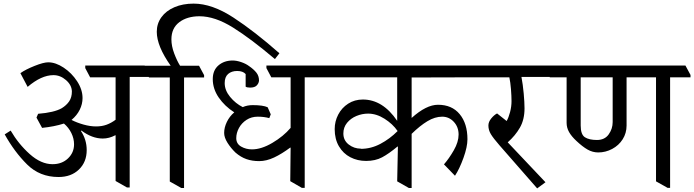

<svg xmlns="http://www.w3.org/2000/svg" viewBox="-20 -1008 3843 1063"><path d="M809 -582H698V30H683L620 -6V-259H618Q584 -241 549 -241Q490 -241 431 -285L428 -283Q460 -235 460 -177Q460 -111 417 -69.5Q374 -28 304 -28Q200 -28 130 -97.5Q60 -167 6 -264L39 -285Q82 -211 144.5 -155Q207 -99 271 -99Q323 -99 356.5 -131Q390 -163 390 -209Q390 -241 375 -271.5Q360 -302 334 -324Q281 -307 213 -300L182 -357L191 -378Q280 -385 322 -409Q348 -425 363 -447Q378 -469 378 -502Q377 -537 345.5 -564.5Q314 -592 276 -592Q209 -592 133 -527L93 -603Q121 -623 171 -643Q221 -663 247 -663Q288 -663 332.5 -633.5Q377 -604 407 -558Q437 -512 437 -465Q437 -432 421.5 -400.5Q406 -369 376 -344Q405 -329 442 -318.5Q479 -308 512 -308Q544 -308 570 -317.5Q596 -327 620 -345V-580H479L452 -631V-645H781L809 -593Z M1085 -918Q1016 -918 972.5 -885Q929 -852 929 -790Q929 -753 944.5 -712Q960 -671 977 -644H1082L1110 -592V-579H999V33H984L920 -3V-579H805L778 -630V-644H925Q848 -753 848 -832Q848 -877 873.5 -912.5Q899 -948 945.5 -968Q992 -988 1052 -988Q1154 -988 1272 -911Q1390 -834 1527 -713L1502 -681Q1370 -793 1270 -855.5Q1170 -918 1084 -918Z M1778 -580H1667V32H1651L1587 -5L1589 -190L1587 -191Q1540 -156 1497.5 -136Q1455 -116 1415 -116Q1376 -116 1344.5 -127Q1313 -138 1284 -163Q1258 -188 1239.5 -217.5Q1221 -247 1221 -272Q1221 -302 1236 -333Q1251 -364 1277 -386Q1224 -420 1191 -468Q1158 -516 1158 -570Q1158 -619 1189.5 -646Q1221 -673 1268 -673Q1290 -673 1316 -664Q1342 -655 1359 -642Q1384 -625 1399 -606.5Q1414 -588 1414 -562Q1413 -547 1401.5 -535Q1390 -523 1365 -523Q1348 -523 1340 -528V-598Q1325 -615 1293 -615Q1262 -615 1243 -598.5Q1224 -582 1224 -548Q1224 -508 1254 -471.5Q1284 -435 1324 -415Q1349 -426 1379 -426Q1437 -426 1462 -414L1479 -375L1471 -354Q1442 -362 1407 -362Q1372 -362 1345 -344.5Q1318 -327 1303 -299.5Q1288 -272 1288 -243Q1288 -212 1315 -196.5Q1342 -181 1375 -181Q1427 -181 1488 -217Q1549 -253 1589 -300V-580H1482L1455 -631V-645H1749L1778 -593Z M2259 -579V-355Q2340 -428 2405 -428Q2482 -428 2525 -376Q2568 -324 2568 -237Q2568 -195 2546 -134Q2524 -73 2499 -35L2438 -98Q2466 -130 2492.5 -176Q2519 -222 2519 -263Q2519 -305 2492.5 -333.5Q2466 -362 2428 -362Q2388 -362 2346.5 -337Q2305 -312 2259 -267V33H2244L2179 -4L2183 -196L2181 -197Q2133 -157 2095.5 -137Q2058 -117 2007 -117Q1959 -117 1919.5 -137.5Q1880 -158 1856.5 -198Q1833 -238 1833 -293Q1833 -336 1852.5 -373.5Q1872 -411 1907.5 -434Q1943 -457 1989 -457Q2099 -457 2179 -339V-580H1774L1747 -631V-645H2591L2619 -593V-580ZM1978 -184Q2034 -184 2086 -211.5Q2138 -239 2181 -282V-283Q2154 -322 2109 -350.5Q2064 -379 2018 -379Q1985 -379 1953.5 -366Q1922 -353 1901.5 -328Q1881 -303 1881 -269Q1881 -231 1910.5 -208Q1940 -185 1978 -185Z M3028 -582H2867Q2875 -540 2879.5 -490.5Q2884 -441 2884 -408Q2884 -346 2858.5 -301.5Q2833 -257 2791 -220L3000 1L2954 35L2745 -204Q2711 -243 2697.5 -265.5Q2684 -288 2684 -313Q2684 -333 2699.5 -352Q2715 -371 2732 -380L2785 -338Q2796 -357 2804 -387.5Q2812 -418 2812 -448Q2812 -476 2809 -514Q2806 -552 2800 -580H2615L2588 -631V-645H3001L3029 -593Z M3803 -580H3690V32H3676L3612 -4V-580H3449V-313Q3449 -271 3427.5 -237Q3406 -203 3369.5 -183.5Q3333 -164 3292 -164Q3261 -164 3233 -180Q3205 -196 3171 -228Q3144 -253 3130.5 -277Q3117 -301 3117 -328V-580H3024L2997 -631V-645H3775L3803 -593ZM3372 -580H3195V-313Q3195 -263 3218.5 -248Q3242 -233 3285 -233Q3328 -233 3350 -264Q3372 -295 3372 -332Z"/></svg>

Font: Grenzecho Serif
Style: Serif-Regular
Weight: 400
Designer: Dan Reynolds
Foundry: Dan Reynolds
Version: Version 1.001; ttfautohint (v1.1) -l 5 -r 5 -G 72 -x 0 -D la